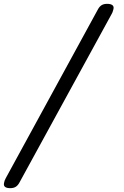

<svg xmlns="http://www.w3.org/2000/svg" viewBox="-24 -850 644 1000"><path d="M6 78 487 -803Q495 -817 506 -823.5Q517 -830 534 -830Q552 -830 561 -823.5Q570 -817 567 -803Q565 -797 563.5 -791Q562 -785 558 -778L76 103Q68 117 57 123.5Q46 130 29 130Q11 130 2.5 123.5Q-6 117 -3 103Q-2 97 0 91Q2 85 6 78Z"/></svg>

Font: Maple Mono NL Light
Style: Italic
Weight: 300
Italic angle: -10°
Monospace: yes
Designer: subframe7536
Version: Version 7.000